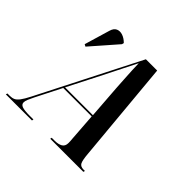

<svg xmlns="http://www.w3.org/2000/svg" viewBox="-171 -914 1107 1107"><g transform="rotate(45 382.0 -360.5)"><path d="M8 0 11 -10H30Q48 -10 61.5 -16Q75 -22 88.5 -40Q102 -58 120 -93L436 -714H528L585 -93Q589 -44 597.5 -27Q606 -10 632 -10H643L640 0H370L372 -10H396Q426 -10 444 -20.5Q462 -31 462 -57Q462 -65 461.5 -74Q461 -83 460 -92L448 -260H216L136 -102Q126 -82 119.5 -66.5Q113 -51 113 -40Q113 -23 131.5 -16.5Q150 -10 191 -10H223L221 0ZM326 -476 221 -270H448L433 -475Q431 -504 429 -540.5Q427 -577 425 -611.5Q423 -646 423 -669Q406 -634 382 -587.5Q358 -541 326 -476ZM138 -519 125 -526 171 -681Q179 -709 197.5 -717Q216 -725 238 -717.5Q260 -710 280 -690L277 -678Z"/></g></svg>

Font: Noto Serif Display Condensed SemiBold
Style: Italic
Weight: 600
Width: 3
Italic angle: -12°
Designer: Monotype Design Team
Foundry: Monotype Imaging Inc.
Version: Version 2.009